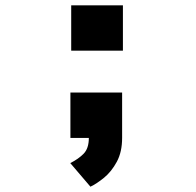

<svg xmlns="http://www.w3.org/2000/svg" viewBox="-20 -520 740 724"><path d="M248.5 -500H443.5V-329H248.5ZM245.5 0V-171H440.5V0Q440.5 53 420.5 90Q400.5 127 372.8 149.8Q345 172.5 321 184L245 95Q276 79.5 295.5 59.5Q315 39.5 315 0Z"/></svg>

Font: Trispace SemiExpanded ExtraBold
Style: Regular
Weight: 800
Width: 6
Designer: Tyler Finck
Foundry: Etcetera Type Company
Version: Version 1.210; ttfautohint (v1.8.3)